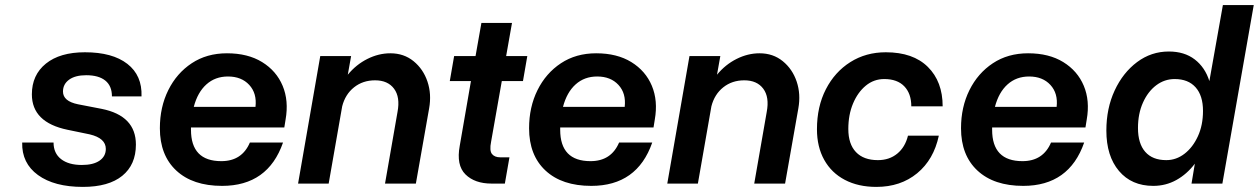

<svg xmlns="http://www.w3.org/2000/svg" viewBox="-20 -720 4937 753"><path d="M332 -193 245 -211Q105 -240 105 -350Q105 -426 160 -470.5Q215 -515 313 -515Q421 -515 479.5 -469.5Q538 -424 535 -342H419Q419 -383 393 -404Q367 -425 318 -425Q275 -425 251 -407.5Q227 -390 227 -361Q227 -323 286 -311L379 -293Q513 -266 513 -153Q513 -74 459.5 -30.5Q406 13 305 13Q193 13 129 -33.5Q65 -80 67 -161H190Q190 -119 219.5 -96Q249 -73 301 -73Q346 -73 370.5 -90Q395 -107 395 -136Q395 -178 332 -193Z M607 -217Q607 -300 640 -366.5Q673 -433 732 -472Q791 -511 870 -511Q952 -511 1008 -476.5Q1064 -442 1088.5 -383.5Q1113 -325 1100 -251L1095 -220H729Q729 -216 729 -211Q729 -88 848 -88Q929 -88 960 -161H1090Q1031 9 851 9Q736 9 671.5 -51Q607 -111 607 -217ZM874 -420Q824 -420 789.5 -389Q755 -358 740 -301H982Q988 -354 957.5 -387Q927 -420 874 -420Z M1236 -500H1357L1344 -427Q1377 -467 1421 -489Q1465 -511 1511 -511Q1564 -511 1602 -480Q1640 -449 1656.5 -400Q1673 -351 1663 -295L1611 0H1490L1539 -281Q1550 -339 1525.5 -372Q1501 -405 1451 -405Q1403 -405 1368.5 -377.5Q1334 -350 1322 -303L1269 0H1149Z M1978 -103 1960 0H1908Q1842 0 1805.5 -36Q1769 -72 1783 -148L1827 -402H1744L1761 -500H1845L1868 -630H1988L1965 -500H2048L2031 -402H1948L1906 -164Q1899 -129 1909.5 -116Q1920 -103 1942 -103Z M2055 -217Q2055 -300 2088 -366.5Q2121 -433 2180 -472Q2239 -511 2318 -511Q2400 -511 2456 -476.5Q2512 -442 2536.5 -383.5Q2561 -325 2548 -251L2543 -220H2177Q2177 -216 2177 -211Q2177 -88 2296 -88Q2377 -88 2408 -161H2538Q2479 9 2299 9Q2184 9 2119.5 -51Q2055 -111 2055 -217ZM2322 -420Q2272 -420 2237.5 -389Q2203 -358 2188 -301H2430Q2436 -354 2405.5 -387Q2375 -420 2322 -420Z M2684 -500H2805L2792 -427Q2825 -467 2869 -489Q2913 -511 2959 -511Q3012 -511 3050 -480Q3088 -449 3104.5 -400Q3121 -351 3111 -295L3059 0H2938L2987 -281Q2998 -339 2973.5 -372Q2949 -405 2899 -405Q2851 -405 2816.5 -377.5Q2782 -350 2770 -303L2717 0H2597Z M3184 -213Q3184 -302 3219 -370Q3254 -438 3315 -476.5Q3376 -515 3454 -515Q3561 -515 3619 -457.5Q3677 -400 3677 -303H3554Q3554 -353 3526.5 -381.5Q3499 -410 3448 -410Q3407 -410 3375.5 -384Q3344 -358 3325.5 -314Q3307 -270 3307 -214Q3307 -155 3337 -123.5Q3367 -92 3423 -92Q3468 -92 3499 -117.5Q3530 -143 3541 -188H3662Q3642 -94 3577 -40.5Q3512 13 3417 13Q3346 13 3293.5 -14.5Q3241 -42 3212.5 -93Q3184 -144 3184 -213Z M3749 -217Q3749 -300 3782 -366.5Q3815 -433 3874 -472Q3933 -511 4012 -511Q4094 -511 4150 -476.5Q4206 -442 4230.5 -383.5Q4255 -325 4242 -251L4237 -220H3871Q3871 -216 3871 -211Q3871 -88 3990 -88Q4071 -88 4102 -161H4232Q4173 9 3993 9Q3878 9 3813.5 -51Q3749 -111 3749 -217ZM4016 -420Q3966 -420 3931.5 -389Q3897 -358 3882 -301H4124Q4130 -354 4099.5 -387Q4069 -420 4016 -420Z M4897 -700 4774 0H4653L4666 -78Q4635 -37 4593.5 -14Q4552 9 4503 9Q4418 9 4368.5 -49.5Q4319 -108 4319 -208Q4319 -295 4351.5 -365Q4384 -435 4439.5 -476.5Q4495 -518 4564 -518Q4625 -518 4665.5 -487Q4706 -456 4723 -402L4776 -700ZM4443 -218Q4443 -157 4471.5 -124.5Q4500 -92 4554 -92Q4593 -92 4625.5 -117Q4658 -142 4678 -185.5Q4698 -229 4698 -285Q4698 -345 4669 -377.5Q4640 -410 4587 -410Q4547 -410 4514.5 -385.5Q4482 -361 4462.5 -317.5Q4443 -274 4443 -218Z"/></svg>

Font: Overused Grotesk SemiBold
Style: Italic
Weight: 600
Italic angle: -10°
Version: Version 0.003